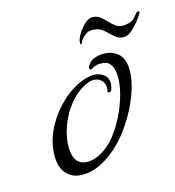

<svg xmlns="http://www.w3.org/2000/svg" viewBox="-55 -442 456 501"><g transform="rotate(-10 172.5 -191.5)"><path d="M118 9Q94 9 77.5 -9Q61 -27 61 -65Q61 -99 76 -133Q91 -167 116.5 -194.5Q142 -222 173 -236Q181 -239 188 -241Q195 -243 202 -243Q217 -243 228 -235Q239 -227 239 -210Q239 -206 238.5 -203Q238 -200 237 -196Q236 -192 231.5 -191Q227 -190 227 -194Q229 -211 220.5 -220.5Q212 -230 199 -230Q190 -230 182 -226Q157 -214 138.5 -189.5Q120 -165 110.5 -136Q101 -107 101 -80Q102 -22 140 -22Q161 -22 184 -39Q207 -56 224 -86Q241 -116 251 -150.5Q261 -185 261 -213Q261 -230 257 -244Q253 -258 243 -265Q238 -269 227 -269Q210 -269 201 -262Q195 -258 194 -258Q190 -258 190 -263Q190 -267 194 -273Q200 -283 213 -288Q226 -293 240 -293Q256 -293 268 -286Q294 -272 294 -227Q294 -195 280.5 -155Q267 -115 243.5 -78.5Q220 -42 190 -19Q154 9 118 9ZM291 -326Q278 -326 267.5 -334.5Q257 -343 246 -351Q235 -359 221 -359Q207 -359 200.5 -354Q194 -349 188 -341Q184 -335 183 -331Q182 -327 180 -327Q178 -327 178 -335Q178 -342 184.5 -355.5Q191 -369 201.5 -380.5Q212 -392 224 -392Q237 -392 248 -383Q259 -374 270 -365Q281 -356 293 -356Q302 -356 313 -360Q324 -364 331 -375Q334 -380 336.5 -383Q339 -386 342 -386Q347 -386 344 -380Q340 -371 331.5 -358.5Q323 -346 313 -336Q303 -326 291 -326Z"/></g></svg>

Font: Grey Qo
Style: Regular
Weight: 400
Designer: Robert E. Leuschke
Foundry: Robert E. Leuschke
Version: Version 2.010